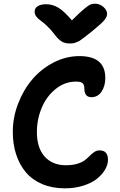

<svg xmlns="http://www.w3.org/2000/svg" viewBox="-20 -1008 654 1047"><path d="M498 -987.8Q523.9 -987.8 543.9 -970.2Q564 -952.6 564 -932.1Q564 -916.5 549.1 -898.2Q534.2 -879.9 479 -835Q471.7 -829.1 456.5 -817.4Q441.4 -805.7 436.8 -802Q432.1 -798.3 421.6 -790.8Q411.1 -783.2 406 -781.2Q400.9 -779.3 392.3 -775.9Q383.8 -772.5 376.2 -771.7Q368.7 -771 358.9 -771Q334 -771 315.7 -782.2Q297.4 -793.5 277.8 -819.8Q258.3 -846.2 236.1 -866.9Q213.9 -887.7 200.4 -896.7Q187 -905.8 178 -917.7Q168.9 -929.7 168.9 -944.8Q168.9 -963.4 185.5 -974.1Q202.1 -984.9 231.9 -984.9Q266.1 -984.9 297.6 -966.3Q329.1 -947.8 372.1 -897Q413.6 -938.5 438 -958.7Q462.4 -979 473.4 -983.4Q484.4 -987.8 498 -987.8ZM334 19Q264.6 19 210.2 -4.2Q155.8 -27.3 120.8 -68.8Q85.9 -110.4 67.9 -166.3Q49.8 -222.2 49.8 -289.1Q49.8 -368.2 79.1 -443.8Q108.4 -519.5 157 -576.2Q205.6 -632.8 272.9 -667.5Q340.3 -702.1 413.1 -702.1Q554.2 -702.1 554.2 -583Q554.2 -539.1 533.9 -508.5Q513.7 -478 478 -478Q439.9 -478 439.9 -526.9Q439.9 -544.9 430.9 -554Q421.9 -563 394 -563Q333.5 -563 283.7 -522.9Q233.9 -482.9 207.5 -420.2Q181.2 -357.4 181.2 -288.1Q181.2 -201.2 223.6 -154.1Q266.1 -106.9 339.8 -106.9Q375.5 -106.9 402.3 -115.2Q429.2 -123.5 444.1 -135.5Q459 -147.5 470.7 -159.4Q482.4 -171.4 495.1 -179.7Q507.8 -188 522.9 -188Q568.8 -188 568.8 -136.2Q568.8 -110.4 553 -83.3Q537.1 -56.2 508.8 -33.2Q480.5 -10.3 434.3 4.4Q388.2 19 334 19Z"/></svg>

Font: Shantell Sans Bouncy
Style: Regular
Weight: 600
Designer: Stephen Nixon, Anya Danilova, Shantell Martin
Foundry: Arrow Type
Version: Version 1.006;[9816181b4]